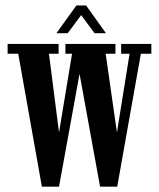

<svg xmlns="http://www.w3.org/2000/svg" viewBox="-20 -685 583 706"><path d="M134 1.5 47 -487.5H8V-523.5H195.5V-487.5H160L197 -198L245 -487.5H220.5V-523.5H404.5V-487.5H368.5L410 -198L456.5 -487.5H425.5V-523.5H536.5V-487.5H498L411 1.5H348L272.5 -413.5L197 1.5ZM187.5 -563 261 -665H296.5L369.5 -563H327.5L278.5 -629.5L229 -563Z"/></svg>

Font: Imbue 10pt SemiBold
Style: Regular
Weight: 600
Designer: Tyler Finck
Foundry: Etcetera Type Company
Version: Version 1.102; ttfautohint (v1.8.3)